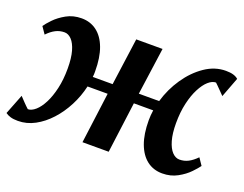

<svg xmlns="http://www.w3.org/2000/svg" viewBox="-97 -732 1168 919"><g transform="rotate(20 487.0 -273.0)"><path d="M59 10Q36.5 10 21.2 5.5Q6 1 -4.5 -7L35.5 -109Q40 -104.5 46.2 -97.8Q52.5 -91 59.5 -83.8Q66.5 -76.5 73.2 -70Q80 -63.5 85 -59Q103.5 -59 123.5 -76.5Q143.5 -94 160.2 -126.5Q177 -159 187.5 -204.8Q198 -250.5 198 -306.5Q198 -360 188 -395Q178 -430 161.2 -447.5Q144.5 -465 125 -465Q100.5 -465 79.8 -454.2Q59 -443.5 38.5 -422L14.5 -457Q23.5 -471 46 -494.5Q68.5 -518 102.5 -537Q136.5 -556 179.5 -556Q224 -556 257 -531Q290 -506 308 -457.8Q326 -409.5 326 -339Q326 -332 325.8 -324.8Q325.5 -317.5 324.5 -310.5H425.5L458.5 -550.5H592.5L559 -310.5H662.5Q681.5 -376 719.5 -431.8Q757.5 -487.5 807.8 -521.8Q858 -556 914 -556Q936.5 -556 951.8 -551.5Q967 -547 977 -538L938.5 -436.5Q933.5 -441.5 927 -448.2Q920.5 -455 913.2 -462.2Q906 -469.5 899.5 -476Q893 -482.5 888 -487Q869 -487 849.2 -469.5Q829.5 -452 812.5 -419.2Q795.5 -386.5 785 -340.8Q774.5 -295 774.5 -239Q774.5 -186.5 784.8 -151.2Q795 -116 812 -98.2Q829 -80.5 849 -80.5Q873 -80.5 893.8 -91.2Q914.5 -102 935.5 -123.5L959.5 -88Q950 -74.5 927.5 -51Q905 -27.5 871 -8.8Q837 10 794 10Q749 10 716 -15.2Q683 -40.5 665 -89Q647 -137.5 647 -207.5Q647 -220 648 -233Q649 -246 651 -259H552.5L518.5 0H385L419 -259H316.5Q304.5 -206 279.5 -157.8Q254.5 -109.5 220 -71.8Q185.5 -34 144.5 -12Q103.5 10 59 10Z"/></g></svg>

Font: Merriweather 28pt
Style: Bold Italic
Weight: 700
Italic angle: -7.8°
Version: Version 2.101